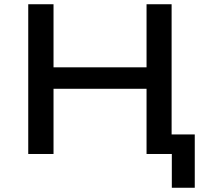

<svg xmlns="http://www.w3.org/2000/svg" viewBox="-20 -725 988 904"><path d="M789 159V0H671V-92H897V159ZM113 0V-705H232V-408H670V-705H788V0H670V-307H232V0Z"/></svg>

Font: Nunito Sans 7pt SemiExpanded SemiBold
Style: Regular
Weight: 600
Width: 6
Designer: Vernon Adams
Foundry: Vernon Adams
Version: Version 3.101;gftools[0.9.27]